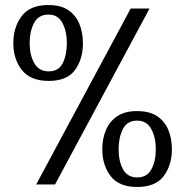

<svg xmlns="http://www.w3.org/2000/svg" viewBox="-20 -734 741 764"><path d="M310 -562Q310 -499 278.5 -455.5Q247 -412 174 -412Q101 -412 67 -455.5Q33 -499 33 -562Q33 -625 66 -669.5Q99 -714 172 -714Q222 -714 252 -693.5Q282 -673 296 -638.5Q310 -604 310 -562ZM575 -700 199 0H124L500 -700ZM246 -562Q246 -609 228.5 -642.5Q211 -676 173 -676Q133 -676 115.5 -642.5Q98 -609 98 -562Q98 -515 116.5 -482.5Q135 -450 174 -450Q213 -450 229.5 -482.5Q246 -515 246 -562ZM664 -140Q664 -77 631.5 -33.5Q599 10 526 10Q453 10 420 -33.5Q387 -77 387 -140Q387 -182 401.5 -216.5Q416 -251 446.5 -271.5Q477 -292 525 -292Q575 -292 605.5 -271.5Q636 -251 650 -216.5Q664 -182 664 -140ZM600 -140Q600 -187 582 -220.5Q564 -254 526 -254Q486 -254 469 -220.5Q452 -187 452 -140Q452 -93 469.5 -60.5Q487 -28 526 -28Q565 -28 582.5 -60.5Q600 -93 600 -140Z"/></svg>

Font: Brawler
Style: Regular
Weight: 400
Designer: Oleg Frolov, Haley Fiege
Foundry: Oleg Frolov, Haley Fiege
Version: Version 1.101; ttfautohint (v1.8.3)